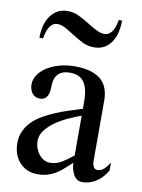

<svg xmlns="http://www.w3.org/2000/svg" viewBox="-83 -775 625 844"><g transform="rotate(10 229.5 -353.5)"><path d="M47.9 -581.1Q47.9 -606 53.2 -630.4Q58.6 -654.8 71 -674.3Q83.5 -693.8 103 -706.1Q122.6 -718.3 151.4 -718.3Q177.7 -718.3 201.2 -706.8Q224.6 -695.3 246.6 -681.6Q268.6 -667.5 288.8 -657.2Q309.1 -647 325.2 -647Q338.9 -647 348.1 -654.1Q357.4 -661.1 363.3 -671.6Q369.1 -682.1 372.6 -694.6Q376 -707 378.4 -718.3H393.1Q393.1 -694.3 387.9 -669.9Q382.8 -645.5 370.8 -625.7Q358.9 -606 339.1 -593.5Q319.3 -581.1 290.5 -581.1Q264.2 -581.1 241 -592.3Q217.8 -603.5 195.8 -617.7Q173.8 -631.8 153.8 -643.1Q133.8 -654.3 116.7 -654.3Q103 -654.3 93.8 -647Q84.5 -639.6 78.6 -628.7Q72.8 -617.7 69.3 -604.7Q65.9 -591.8 64 -581.1ZM290.5 -275.9Q263.2 -266.1 232.9 -252.2Q202.6 -238.3 177.2 -220.5Q151.9 -202.6 135.3 -180.7Q118.7 -158.7 118.7 -133.3Q118.7 -115.7 124.5 -100.1Q130.4 -84.5 140.1 -72.8Q149.9 -61 162.4 -54.4Q174.8 -47.9 188 -47.9Q216.8 -47.9 241.5 -63Q266.1 -78.1 290.5 -98.6ZM376.5 -89.4Q376.5 -74.2 382.1 -63.5Q387.7 -52.7 399.9 -52.7Q409.2 -52.7 416.5 -56.4Q423.8 -60.1 430.2 -65.9Q436.5 -71.8 442.1 -79.3Q447.8 -86.9 453.1 -95.2V-60.1Q444.8 -45.9 434.1 -33Q423.3 -20 409.4 -10.3Q395.5 -0.5 378.7 5.4Q361.8 11.2 341.8 11.2Q328.6 11.2 318.8 3.9Q309.1 -3.4 303 -14.9Q296.9 -26.4 293.7 -39.8Q290.5 -53.2 290.5 -65.9Q275.4 -52.7 261 -39.1Q246.6 -25.4 229.5 -14.2Q212.4 -2.9 191.4 4.2Q170.4 11.2 142.6 11.2Q117.2 11.2 96.9 2Q76.7 -7.3 62.3 -23.4Q47.9 -39.6 40.3 -61.3Q32.7 -83 32.7 -107.9Q32.7 -138.7 43.9 -162.8Q55.2 -187 74.7 -206.3Q94.2 -225.6 119.9 -240.2Q145.5 -254.9 174.1 -266.8Q202.6 -278.8 232.7 -288.3Q262.7 -297.9 290.5 -306.6V-335.9Q290.5 -369.1 284.9 -391.6Q279.3 -414.1 268.6 -427.7Q257.8 -441.4 242.7 -447.3Q227.5 -453.1 208 -453.1Q186 -453.1 172.4 -446.8Q158.7 -440.4 150.9 -430.2Q143.1 -419.9 140.1 -406.7Q137.2 -393.6 137.2 -379.9Q137.2 -367.7 135.5 -356.4Q133.8 -345.2 129.2 -336.7Q124.5 -328.1 116.5 -323Q108.4 -317.9 95.2 -317.9Q85 -317.9 76.4 -322Q67.9 -326.2 62 -333.5Q56.2 -340.8 52.7 -350.8Q49.3 -360.8 49.3 -372.6Q49.3 -396.5 63.5 -417Q77.6 -437.5 101.6 -452.4Q125.5 -467.3 157.2 -475.8Q189 -484.4 224.6 -484.4Q266.1 -484.4 295.2 -475.3Q324.2 -466.3 342.3 -450Q360.4 -433.6 368.4 -410.2Q376.5 -386.7 376.5 -358.4Z"/></g></svg>

Font: Khmer Busra Bunong
Style: Regular
Weight: 400
Designer: D. Kanjahn
Version: Version 7.100; 2014